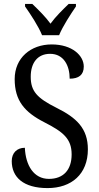

<svg xmlns="http://www.w3.org/2000/svg" viewBox="-20 -951 508 981"><path d="M195 -771H282C300 -816 342 -880 368 -918V-931H331C300 -901 264 -866 238 -830C212 -866 176 -901 145 -931H108V-918C135 -880 177 -816 195 -771ZM223 10C345 10 429 -61 429 -188C429 -294 372 -349 269 -400C169 -450 137 -485 137 -559C137 -630 172 -676 236 -676C306 -676 336 -615 336 -549C382 -549 408 -568 408 -611C408 -667 349 -724 244 -724C137 -724 55 -655 55 -547C55 -437 105 -378 207 -326C303 -277 346 -242 346 -162C346 -82 303 -37 230 -37C153 -37 111 -105 107 -196C66 -196 40 -169 40 -128C40 -46 99 10 223 10Z"/></svg>

Font: Noto Serif Tamil Condensed
Style: Italic
Weight: 400
Width: 3
Italic angle: -12°
Designer: Indian Type Foundry, Tom Grace, and the Monotype Design Team
Foundry: Monotype Imaging Inc.
Version: Version 2.003